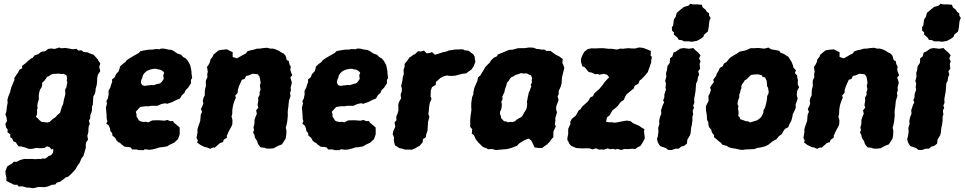

<svg xmlns="http://www.w3.org/2000/svg" viewBox="-20 -771 5089 1013"><path d="M137 219.4 119.8 218.2 99 212.2 78.6 213 71.6 204.2 54.4 203.8 22.8 188.4 13.4 183 13.8 165 9.8 148.8 8.4 133.2 17.2 108.4 33.2 97.4 43.4 91.8 52.6 82.4 69.6 82.2 84.6 74 99.4 69.6 110.2 67.4 131.6 68 144.2 67.6 169.8 68.8 183.8 67.4 198 68.4 200 65.4H220.2L237.4 52L249.6 47.8L260 34L261.6 16L250 16.6L243 6L227.4 0.8L215.2 9.8L190.6 11.2L172.2 9.2L164.8 11.2L146.6 14.4L129.6 14.2L117.2 8.4L94.2 2.4L77.2 0.6L70 -10L63.6 -20L51.2 -25L44.6 -40L34.4 -46.4L34 -62.2L19.2 -73.4L20.8 -87.2L12.2 -98.2L8.2 -117.4L16.8 -132L14.4 -152.4L8.4 -166.8L13.8 -184.2L16.4 -208.4L20.2 -227.8L19.2 -245L23.8 -261.4L32.6 -283.4L39.6 -310.6L45 -323L56.8 -350.8L55 -358.2L64 -372.2L75.8 -389L82 -403L97.4 -411.2L96.2 -423.2L116.8 -439L127.8 -449.6L145 -463L152 -465.6L162.8 -479L182.4 -485.2L193.4 -494.8L202.2 -498.8L217.6 -500.4L234.4 -512.8L249.2 -515.2L268.2 -512.8L293.2 -520.4L302.4 -516.2L323.8 -518.2L348.4 -514.2L362.2 -511L383.8 -513.4L392.8 -504.2L409.4 -505.8L420.8 -497L440.8 -495L457.4 -487.8L472.2 -483L480.8 -474.8L496.2 -457.2L498.2 -452.2L509 -436.4L503.8 -417.6L509 -396.2L495.8 -375.2L492.8 -357.2L492 -336.6L490.4 -323.4L484.4 -300.4L483.8 -290.2L480.6 -276.8L472.4 -262L470.8 -235.8L469.8 -220.2L465.4 -207.2L465.2 -188L462.2 -177.8L456.4 -163L456 -145.8L449 -135.4L453.8 -117.4L448.2 -105L446.6 -91L446.4 -75.6L440.8 -54.6L444.4 -34L434 -19.2L432.4 -5.8L432.8 8.2L426.4 30.6L420 51.8L410.6 63.4L400.2 87.6L388.6 103.6L382.2 115.4L375.4 125.8L355.4 147L340.2 160.8L325.8 165.8L313.8 175.8L296.6 188L280.2 192.2L271.4 202.4L251 204.6L233.2 212.8L214.8 216.6L183 215.4L156.6 222ZM228.2 -124.6 242 -127.6 256.6 -141.8 272.2 -152.2 281.2 -162.4 297.6 -177 300 -187 306.2 -207.4 313.2 -222.6 316.6 -241.8 319.8 -255.2 323 -266 325 -279.4 323.6 -291.2 324.2 -300.2 330 -308.8 331.8 -320.6 335.4 -336.4 332 -344.4 334.4 -358.6 330.6 -373.4 316 -381.2 301.8 -380.6 294.6 -382.4 281.4 -382 263 -381.4 250.4 -378.2 236.8 -368.4 228.8 -365.8 219 -351.6 212.4 -343.2 202.2 -333.8 202.4 -321 198.8 -308.6 193 -301.4 189 -292.2 185.6 -276.2 184.6 -267.8 185 -247.2 178.2 -224.6 176.8 -212 178.4 -200.2 175.2 -191.6 175.8 -177.8 174.6 -166.6 169.6 -154.6 180.4 -145.8 186.2 -138.6 198.6 -128.4 209 -127.4Z M711.8 21 701.2 17.6 677 17.4 669.8 7.2 656.2 4.4 638.2 3.2 623.8 -7 612.4 -17.6 604.8 -20.6 594.6 -30 588 -43.8 573.2 -55.4 571.6 -69 562.4 -79.6 560.4 -93.2 554.6 -107.6 540.8 -119.4 546.8 -131.6 542.8 -144 542.2 -164.2 540.4 -186.6 538.8 -203 544.2 -224.4 541.4 -238.6 548.6 -250.2 553.2 -272.8 552.6 -292 562 -308.8 564.4 -319.6 572 -339.2 570.6 -351 585.4 -363.4 592 -380 606 -394.6 610.8 -408.8 613.2 -420.2 625.8 -432 641.6 -443.6 648.2 -452.8 661.8 -462.4 677.2 -471.8 698.2 -483.6 712.2 -491.4 720 -500.6 737.8 -504.6 764.4 -509 785.8 -509.4 800.8 -512.2 822.4 -511.2 829.2 -514.6H844.8L869.6 -509.2L883.8 -507.8L896.2 -502.4L906 -495.2L916.4 -488.4L934.8 -482.4L946.6 -470L960.6 -462.6L972.2 -448.6L976.8 -439.8L983.4 -427.6L987.4 -409.4L990.2 -393.6L990.4 -383.4L993.8 -359.2L987.2 -349.2L988.2 -332.4L981.2 -321.8L972.4 -308.2L958.8 -294.6L953 -280.6L939.6 -268.6L929.8 -251.4L912.6 -244.4L888.2 -232.4L862 -223.4L851.6 -226.2L832.2 -222.4L811 -213L795.6 -212.6L780.4 -213L761.6 -210L748.6 -210.8L720 -206.8L709 -195.4L696.4 -181L700.2 -168.6L700.4 -155.6L706.2 -147.6L712.6 -136.4L719.4 -131.2L739.4 -127L747.2 -128.6L764.6 -125.4L772.2 -130.6L783.8 -135.8L812.4 -136.6L838 -135.2L846 -134L863.6 -138L878.4 -131.8L893.2 -132.8L896 -125.4L915 -109.6L927.8 -98.4L928.2 -84.2V-62.4L919 -36.6L911.4 -29.8L898.4 -17.8L875.4 -7.4L861.8 1.2L839.4 5L821.6 6.8L806 11.8L782.8 17.8L766.8 19.2L743.8 16.2L738.4 21.2ZM739.8 -318.4H748.2L760.6 -320.8L767.4 -320.6L775.8 -322.6L791.4 -321.6L802 -325.4L811 -328.6L822.2 -330L831.4 -336.4L836.8 -344.2L844.2 -355.2L841.4 -371.4L843 -379.2L846.6 -386.4L841.2 -393.6L833 -399.8L824.2 -403.4L815.6 -404.8L804.4 -407.8L792 -408L775 -404.6L767.2 -402.2L754 -396.2L747 -390L740.4 -383.6L734 -374L731 -361.2L726.8 -352.4L723 -339.2L724.8 -331.4L730 -322.4Z M1124.2 -497.8 1133 -505 1146 -507.6 1176.8 -510.8 1196.6 -500.8 1207.8 -495.2 1207.4 -470.6 1230.4 -463.2 1250.6 -474.6 1259.8 -480.2 1277.6 -489.2 1285.4 -500.4 1303.8 -506 1316 -508.4 1335.6 -514.2 1351.4 -514.6 1366.2 -517 1388.8 -519 1408.4 -514.2 1419 -514.8 1432.4 -511.4 1453.4 -502 1460.8 -496.2 1476.4 -488.4 1486 -478 1489.4 -468.2 1493.2 -453.8 1503.8 -448.8 1507 -432.8 1514.2 -419.2 1511.6 -403.8 1514.4 -392.8 1521.8 -374.6 1511.4 -361.6 1516.8 -347.2 1519.8 -334.2 1513.4 -308.2 1515 -294 1510.2 -281.6 1512.8 -265 1504.6 -239.4 1502.8 -222.6 1501.6 -209.4 1499 -192.6 1498 -177 1498.6 -160 1497 -145.4 1495.4 -129.4 1491.8 -112.6 1487.8 -97 1491.4 -80.6 1490.2 -58.8 1487 -39.8 1479 -26.8 1467.4 -9.2 1451.2 -3.2 1438 3.2 1424.4 11.2 1401.6 13.4 1383.6 12.4 1378 9 1355.2 6.4 1345 -6 1339 -17.4 1337.2 -25.8 1328.6 -38.4 1325 -45.8 1322.2 -59.2 1315.4 -72.2 1320.2 -84.8 1317.4 -99.6 1322.2 -115 1323 -139 1328.6 -156 1335.2 -170.2 1331.4 -188.8 1343 -202.8 1338.8 -216.4 1342.6 -239.8 1342 -256 1350 -270.6 1349.6 -285.8 1354.8 -299 1351.2 -318.2 1355 -334.6 1351.6 -356.8 1348.6 -367.8 1339.6 -379.2 1312.4 -382 1290.8 -372.8 1278.8 -370.6 1269.6 -354 1256.4 -350.4 1248.6 -333.6 1240.8 -316 1235 -297.2 1233.6 -280.6 1221 -267 1224.6 -256 1217.2 -239.2 1210.4 -218.2 1207 -200.6 1205.6 -187.4 1205.2 -168.6 1201.4 -156.2 1206.6 -137.6 1205.6 -114.8 1200.2 -101.8 1189.4 -82.6 1183.4 -70.2 1176.8 -54.4 1177 -44.8 1160.4 -33.4 1156.2 -21.2 1141.2 -16.6 1128.4 -5.4 1113.2 8.2 1105 7 1088.8 14.2 1072.8 7 1061.4 5.2 1047.2 -1.4 1036.2 -7.2 1020.2 -19.4 1023.8 -30 1016.8 -43.4 1022 -72.6 1021.8 -88 1025.4 -102 1033.2 -123.6 1036.6 -133.8 1037.6 -148.8 1039.4 -166.8 1046 -180.8 1040 -196 1047.8 -211.6 1052.8 -225.2 1049.8 -239.6 1054.4 -256.6 1060.4 -267.6 1060.6 -288.4 1062 -301 1066.6 -316.8 1065.8 -334.8 1066.4 -346.4 1074.4 -363.8 1073.4 -378 1076.2 -393.2 1072.2 -418 1081.4 -430.6 1088 -444.8 1090.8 -458.2 1101 -470.4 1106.6 -483.2Z M1745.8 21 1735.2 17.6 1711 17.4 1703.8 7.2 1690.2 4.4 1672.2 3.2 1657.8 -7 1646.4 -17.6 1638.8 -20.6 1628.6 -30 1622 -43.8 1607.2 -55.4 1605.6 -69 1596.4 -79.6 1594.4 -93.2 1588.6 -107.6 1574.8 -119.4 1580.8 -131.6 1576.8 -144 1576.2 -164.2 1574.4 -186.6 1572.8 -203 1578.2 -224.4 1575.4 -238.6 1582.6 -250.2 1587.2 -272.8 1586.6 -292 1596 -308.8 1598.4 -319.6 1606 -339.2 1604.6 -351 1619.4 -363.4 1626 -380 1640 -394.6 1644.8 -408.8 1647.2 -420.2 1659.8 -432 1675.6 -443.6 1682.2 -452.8 1695.8 -462.4 1711.2 -471.8 1732.2 -483.6 1746.2 -491.4 1754 -500.6 1771.8 -504.6 1798.4 -509 1819.8 -509.4 1834.8 -512.2 1856.4 -511.2 1863.2 -514.6H1878.8L1903.6 -509.2L1917.8 -507.8L1930.2 -502.4L1940 -495.2L1950.4 -488.4L1968.8 -482.4L1980.6 -470L1994.6 -462.6L2006.2 -448.6L2010.8 -439.8L2017.4 -427.6L2021.4 -409.4L2024.2 -393.6L2024.4 -383.4L2027.8 -359.2L2021.2 -349.2L2022.2 -332.4L2015.2 -321.8L2006.4 -308.2L1992.8 -294.6L1987 -280.6L1973.6 -268.6L1963.8 -251.4L1946.6 -244.4L1922.2 -232.4L1896 -223.4L1885.6 -226.2L1866.2 -222.4L1845 -213L1829.6 -212.6L1814.4 -213L1795.6 -210L1782.6 -210.8L1754 -206.8L1743 -195.4L1730.4 -181L1734.2 -168.6L1734.4 -155.6L1740.2 -147.6L1746.6 -136.4L1753.4 -131.2L1773.4 -127L1781.2 -128.6L1798.6 -125.4L1806.2 -130.6L1817.8 -135.8L1846.4 -136.6L1872 -135.2L1880 -134L1897.6 -138L1912.4 -131.8L1927.2 -132.8L1930 -125.4L1949 -109.6L1961.8 -98.4L1962.2 -84.2V-62.4L1953 -36.6L1945.4 -29.8L1932.4 -17.8L1909.4 -7.4L1895.8 1.2L1873.4 5L1855.6 6.8L1840 11.8L1816.8 17.8L1800.8 19.2L1777.8 16.2L1772.4 21.2ZM1773.8 -318.4H1782.2L1794.6 -320.8L1801.4 -320.6L1809.8 -322.6L1825.4 -321.6L1836 -325.4L1845 -328.6L1856.2 -330L1865.4 -336.4L1870.8 -344.2L1878.2 -355.2L1875.4 -371.4L1877 -379.2L1880.6 -386.4L1875.2 -393.6L1867 -399.8L1858.2 -403.4L1849.6 -404.8L1838.4 -407.8L1826 -408L1809 -404.6L1801.2 -402.2L1788 -396.2L1781 -390L1774.4 -383.6L1768 -374L1765 -361.2L1760.8 -352.4L1757 -339.2L1758.8 -331.4L1764 -322.4Z M2115.8 18.4 2101.4 13 2087.4 10.8 2079 5.2 2063.8 -4.4 2057.8 -29.2 2059.2 -44.8 2051.8 -63.4 2055 -79.2 2065.6 -102.6 2061.6 -125.4 2071.8 -136.6 2070.6 -156.2 2077.8 -172.4 2082 -188 2081.4 -218.6 2084.8 -231.6 2096 -251.8 2093.8 -273.6 2099.2 -286.4 2100.6 -306 2096 -315.6 2102.8 -344.2 2105.2 -363.6 2110.6 -380.6 2109.2 -403.2 2114.6 -417.4 2114.8 -434.4 2128 -449.6 2140.4 -468 2148.4 -472.4 2160.2 -481.4 2169.6 -485.6 2186 -501 2201 -499 2216.6 -504 2231 -489.2 2250.2 -492.6 2259 -496.4 2274.8 -482.2 2295.2 -488.2 2317.4 -495.8 2332.8 -498.4 2349.8 -505.4 2359 -506 2378.4 -509.4 2413.8 -510.8H2423.2L2430 -506L2453.6 -502.8L2462.4 -495.4L2476.8 -484.6L2484.2 -472.6L2485.4 -461L2488 -444.6L2479 -421L2467.2 -404L2450 -392L2440.4 -384.2L2417.4 -381.2L2395.4 -375.4L2380.6 -371.6L2360.8 -370.4L2345 -371.4L2337.2 -373L2318.4 -367.2L2302.2 -358.6L2290.6 -347.6L2280.4 -339.2L2278.6 -322.8L2259.2 -311.4L2253 -293.6L2251.8 -261.4L2257 -249.4L2248.6 -231.4L2245.8 -219.4L2243.2 -198.4L2242.6 -187L2240 -169.4L2245.6 -153.4L2241.8 -141L2238.2 -126.4L2237 -107L2235.8 -82.2L2228 -59.8L2227.2 -47.8L2211.8 -36.8L2210.2 -21.2L2195 -2.6L2181.6 4.8L2171.8 11L2151.2 19.4L2144.6 18.4Z M2653.6 15.6 2628.4 17.8 2596 20.6 2577.4 15.4 2554.4 16.2 2546.8 11.2 2527.2 4 2516.6 -6.6 2502.4 -20.8 2489.6 -36.8 2480.6 -57.6 2469.2 -66 2471.4 -89.4 2460.8 -101.2 2461 -119.6 2460.6 -133.6 2462.2 -155.2 2464.8 -173.6 2467.2 -190.2 2466.2 -206 2466.4 -225.8 2470.6 -257.6 2477.6 -274V-283.6L2482 -305.2L2491.4 -328.2L2498.6 -343.6L2501.8 -362L2515.8 -374.8L2523.8 -389.2L2532.2 -402.2L2539.4 -415.6L2549 -426.4L2564.4 -441.2L2570.8 -452.6L2584.8 -466L2603.2 -474.8L2605.4 -483.2L2624.2 -490.6L2639.6 -496.8L2665 -507.6L2685.2 -509L2712.8 -516.8L2747.4 -517L2772.8 -520.6L2794.8 -519.2L2812.4 -512.4L2821.8 -512.2L2837.6 -509.2L2852.6 -509.4L2863.4 -502L2884 -502.8L2900.2 -490.6L2915.4 -480.6L2930.2 -473.8L2949 -459.6L2947 -438.8L2952 -428.6L2957.4 -412.8L2951 -387.2L2945 -362.2L2943.6 -342.2L2943 -329.8L2938.2 -313.2L2928 -291.8L2927.2 -272.4L2921.8 -263.2L2927 -243L2914.4 -209L2914 -195.8L2918.6 -177.6L2909.8 -147.6L2910.2 -133.2L2907.2 -114L2912.4 -104.8L2900.2 -77.6L2899.4 -64.2L2899.6 -47.4L2889.4 -36.6L2882.6 -25.6L2866.6 -9.2L2852.2 0.6L2840 10.4L2821.6 9.6L2800.6 7L2795.2 -4.8L2783.2 -29.4L2770.2 -39.8L2759 -36.4L2741.8 -28.6L2719.4 -14.2L2707.2 -1.4L2681.2 8.4L2667.2 12.6ZM2659 -125.8 2675 -127.8 2683.8 -126.6 2696.4 -131 2705.8 -139.4 2715.6 -145.6 2723.8 -149.6 2734.6 -156.8 2741 -168.2 2745.4 -177 2754.6 -191 2758.4 -199.2 2761.8 -223.2 2759.6 -231.4 2762.4 -245.2 2765 -260.4 2767.4 -270.8 2770 -282.6 2774.8 -292.2 2778.4 -303.6 2783.4 -315.4 2780 -321.6 2786.6 -337.6 2785 -348.4 2788 -358.4 2781.4 -373.2 2768.2 -378.8 2758.6 -384.2 2745.4 -382.8 2728.4 -385.2 2713.8 -379.6 2700.6 -376 2688.8 -368.2 2676.6 -363.2 2669 -353 2662.8 -342.8 2654.6 -334.4 2650.4 -316.8 2646.2 -305.8 2643 -295 2641.2 -283.6 2636.6 -275.8 2630.2 -260.8 2631.6 -247.8 2625.4 -234.6 2627.8 -219.6 2626.6 -205.8 2624.8 -195.4 2618 -180.4 2618.2 -167.8 2622.2 -161 2623.2 -152 2625.4 -146.4 2634.8 -136.4 2638.6 -131.8 2652.4 -129.6Z M3178 -127.8 3193.8 -125.8H3208.6L3222.8 -123.6L3240.2 -126.2L3260.4 -130.4L3285 -134.8L3307.2 -132L3316 -123.6L3327.8 -117.2L3343.2 -111.6L3356.8 -104.4L3361.6 -100L3380 -89.2L3377.8 -77.2L3380.6 -54.6L3382 -40L3368.8 -15.8L3358 -0.6L3343.6 6.2L3331.2 15.4L3314.2 13.6L3295.4 15.8L3273.2 15.2L3258 20.6L3238.4 14.6L3227 17.8L3214.8 14.2L3198 16.4L3187 11.8L3164.4 18.8L3152.8 17.4L3138.8 18.4L3125 11.4L3105.2 17.2L3092.6 12.2L3084 11.8L3064.2 11.6L3050.4 12L3027.6 10.6L3018.6 9.4L2993 -2L2982.6 -14L2977.8 -26.4L2973.2 -32.4L2974.2 -47.2L2977.8 -63V-79L2978.2 -92L2989.6 -117L2988.4 -127.4L2996.2 -143L3005.6 -151L3017.8 -160.8L3033.2 -188.2L3042.2 -194.2L3052 -209L3077.4 -231.8L3085.2 -240L3094.2 -257L3108.4 -263.4L3114.8 -277.2L3125.2 -287.2L3142.6 -302.4L3149.2 -310.2L3164.2 -329L3168.2 -335.8L3181.6 -350.6L3194.2 -363.4L3187.8 -370.4L3184.4 -375.8L3166.8 -381.8L3141.6 -376.8L3134.6 -380.8L3119.6 -379.2L3103.2 -387.8L3087.4 -390.6L3081.2 -396.2L3070.4 -409.6L3065.2 -416.2L3052.2 -421.4L3046 -442.4L3044.8 -456.2L3048.4 -469.6L3058 -489.4L3064.2 -499.4L3081.6 -512.2L3101.8 -516.2L3117 -515.4L3147.6 -516.8L3163.6 -516.6L3179.8 -514.8L3192.6 -513.4L3206.6 -513.8L3219.6 -511.8L3235 -509.4L3254.2 -515L3265 -513.4L3276.8 -515L3296.4 -516.8L3311.4 -515.4H3333.2L3349.2 -520.4L3367 -519.4L3380.8 -515.6L3398.8 -508.6L3413.8 -502L3413.6 -486.2L3411.8 -479.2L3419.4 -470.6L3415.6 -451V-441.4L3411.4 -430L3407.8 -418L3402.4 -404L3397.8 -390.4L3380.2 -369.6L3363.8 -352.6L3354.8 -346.4L3348.2 -329.4L3328 -318.4L3323.6 -304L3313 -295.8L3301 -285.6L3285.8 -273.4L3278.8 -261.8L3271.4 -244L3256.8 -234.6L3245.8 -221.6L3240.6 -213L3227.8 -201.4L3212 -189.2L3203.8 -176.2L3197 -163.2L3182 -151Z M3523.8 20.4 3505 20 3493.8 10.4 3463.4 0 3457.6 -7.8 3450 -21.6 3446.2 -38.2 3450.2 -50 3454 -75.6 3452.6 -96.2 3458.8 -117.2 3457.6 -132.4 3461.2 -151.4 3469.2 -171.2 3467.6 -189.2 3477.2 -217.6 3483.8 -230.6 3478.8 -242.6 3485 -256.4 3485.4 -273.8 3493.8 -298.8 3491.2 -310 3493.8 -330.2 3489.4 -344.2 3495.4 -366 3494 -386.2 3498.4 -398.8 3501.6 -422.2 3513.6 -439.2 3515 -463.8 3527.2 -472.4 3533.6 -494 3545.6 -498.4 3568 -514.2 3586.2 -517.4 3615.4 -513.8 3637.6 -517.6 3647.2 -507.8 3662.4 -494.8 3676 -479 3668.2 -463.2 3676 -447.4 3671.2 -434 3673.8 -408 3663.8 -395.4 3668.8 -376.6 3662.6 -364.6 3659.6 -344.4 3652.8 -331.4 3650.8 -306.2 3649.6 -289.8 3646.8 -273.6 3644 -258 3642.4 -247.4 3643.4 -228.6 3637 -213.2 3641.6 -202.8 3634.6 -186.8 3637.4 -167.2 3633 -155.4 3633.4 -136 3630 -110.4 3626.6 -97.6 3624 -70.8 3620.6 -57.8 3606.6 -34.8 3604.2 -13.4 3588.8 -1.2 3574 2.4 3561.6 13.2 3543.2 13.8ZM3587.8 -552.8 3578.6 -558.8 3560.8 -561 3553 -574 3535.2 -588.8 3535.8 -601 3525.6 -608.8 3524.8 -627.4 3531.4 -636.2 3535.6 -668.2 3545.4 -683.2 3550.6 -703.2 3569.4 -719.4 3588.6 -734.4 3611.8 -741 3623 -751.4 3636 -747.8H3660L3682.8 -746L3687.2 -732.4L3702.8 -719.8L3709.8 -708.2L3721 -700.8L3721.4 -688L3729.4 -676.8L3722.6 -660.4L3719.2 -627.2L3714.8 -605.2L3694.2 -587.6L3691.2 -577L3674.4 -564.6L3655.4 -555L3630.8 -550.8L3615.2 -552.8Z M3896.2 20 3882 18.2 3864.2 14 3841.6 10.6 3824.2 5.4 3813 -1.8 3790.8 -7.6 3784.6 -16.6 3769.8 -28 3758.8 -37.8 3747.4 -46.6V-57.4L3735.6 -73.2L3732.8 -86.6L3722.4 -98.2L3718.4 -107L3716.8 -126.8L3710.6 -138.6L3709.8 -151.2L3708.6 -167.6L3705 -188.2L3704 -210.2L3718.6 -239L3717.6 -265.2L3724.4 -276.6L3730.8 -296.2L3726.2 -308.6L3735.6 -324.2L3746.2 -337.4L3743 -350.2L3758 -370.4L3762.2 -383.4L3768.6 -392.6L3777.8 -412.6L3794 -422.2L3798.6 -434.6L3813.4 -444.2L3820.4 -453L3831.8 -466.4L3855.4 -481.4L3866.6 -487.4L3883.2 -498.8L3912.2 -504.8L3921.4 -508.2L3940 -516.8L3957.6 -516.6L3979.6 -518L4012.8 -514.4L4034.4 -520L4048 -511.2L4072.4 -506.6L4091.4 -503L4098.2 -493L4116.6 -486L4128.6 -477.6L4140 -471L4147.8 -458L4156 -445.2L4163.6 -426.2L4165.2 -416.2L4179.4 -399.4L4173.6 -385L4185.8 -373.4V-364L4189.8 -349L4188.8 -326.6L4196 -310.6L4185.8 -291.6L4183.8 -268.6L4188.6 -250.4L4177.8 -219.8L4178.4 -202.8L4173 -189.2L4162.4 -167.2L4160.4 -153.4L4155.2 -134.8L4144.6 -115L4138.4 -99.4L4121.4 -90.8L4113.4 -79.2L4104.8 -63.6L4088.2 -51.4L4076.4 -36.2L4059.2 -27.4L4046.2 -17.6L4032 -6L4015.2 1.4L3995.4 6.6L3975.8 9.2L3960.8 15.4L3941.4 16.4L3916.2 17.4ZM3937.2 -125 3961.6 -132.4 3975.6 -136.6 3985.2 -144 3995.4 -152.4 4002.8 -165.8 4008 -179V-188.6L4012.8 -196.6L4018 -208.6L4021.4 -221.8L4023.4 -230.6L4026.6 -249.2L4027.6 -264.4L4033.8 -275.8L4035.8 -286.4L4032 -308.8L4027.4 -315.6L4026 -335L4024.2 -347.2L4020.4 -353.8L4017 -362.4L4002.4 -365.6L4001.2 -373.2L3978.6 -379L3960.2 -378L3943.2 -375.8L3928.4 -362.2L3918.4 -352L3909.2 -347L3903.2 -337L3896.2 -328L3891.4 -317.2V-304.6L3887.2 -295.2L3884.4 -281.2L3879.8 -271L3880.8 -258.6L3873.6 -239.6L3871 -221.8L3876 -211.8L3873.6 -197.4L3876.2 -186L3876.8 -172.8L3875 -159.2L3883.4 -152L3884.8 -142.4L3904 -136L3914.8 -131.8L3927.8 -130.6Z M4326.2 -497.8 4335 -505 4348 -507.6 4378.8 -510.8 4398.6 -500.8 4409.8 -495.2 4409.4 -470.6 4432.4 -463.2 4452.6 -474.6 4461.8 -480.2 4479.6 -489.2 4487.4 -500.4 4505.8 -506 4518 -508.4 4537.6 -514.2 4553.4 -514.6 4568.2 -517 4590.8 -519 4610.4 -514.2 4621 -514.8 4634.4 -511.4 4655.4 -502 4662.8 -496.2 4678.4 -488.4 4688 -478 4691.4 -468.2 4695.2 -453.8 4705.8 -448.8 4709 -432.8 4716.2 -419.2 4713.6 -403.8 4716.4 -392.8 4723.8 -374.6 4713.4 -361.6 4718.8 -347.2 4721.8 -334.2 4715.4 -308.2 4717 -294 4712.2 -281.6 4714.8 -265 4706.6 -239.4 4704.8 -222.6 4703.6 -209.4 4701 -192.6 4700 -177 4700.6 -160 4699 -145.4 4697.4 -129.4 4693.8 -112.6 4689.8 -97 4693.4 -80.6 4692.2 -58.8 4689 -39.8 4681 -26.8 4669.4 -9.2 4653.2 -3.2 4640 3.2 4626.4 11.2 4603.6 13.4 4585.6 12.4 4580 9 4557.2 6.4 4547 -6 4541 -17.4 4539.2 -25.8 4530.6 -38.4 4527 -45.8 4524.2 -59.2 4517.4 -72.2 4522.2 -84.8 4519.4 -99.6 4524.2 -115 4525 -139 4530.6 -156 4537.2 -170.2 4533.4 -188.8 4545 -202.8 4540.8 -216.4 4544.6 -239.8 4544 -256 4552 -270.6 4551.6 -285.8 4556.8 -299 4553.2 -318.2 4557 -334.6 4553.6 -356.8 4550.6 -367.8 4541.6 -379.2 4514.4 -382 4492.8 -372.8 4480.8 -370.6 4471.6 -354 4458.4 -350.4 4450.6 -333.6 4442.8 -316 4437 -297.2 4435.6 -280.6 4423 -267 4426.6 -256 4419.2 -239.2 4412.4 -218.2 4409 -200.6 4407.6 -187.4 4407.2 -168.6 4403.4 -156.2 4408.6 -137.6 4407.6 -114.8 4402.2 -101.8 4391.4 -82.6 4385.4 -70.2 4378.8 -54.4 4379 -44.8 4362.4 -33.4 4358.2 -21.2 4343.2 -16.6 4330.4 -5.4 4315.2 8.2 4307 7 4290.8 14.2 4274.8 7 4263.4 5.2 4249.2 -1.4 4238.2 -7.2 4222.2 -19.4 4225.8 -30 4218.8 -43.4 4224 -72.6 4223.8 -88 4227.4 -102 4235.2 -123.6 4238.6 -133.8 4239.6 -148.8 4241.4 -166.8 4248 -180.8 4242 -196 4249.8 -211.6 4254.8 -225.2 4251.8 -239.6 4256.4 -256.6 4262.4 -267.6 4262.6 -288.4 4264 -301 4268.6 -316.8 4267.8 -334.8 4268.4 -346.4 4276.4 -363.8 4275.4 -378 4278.2 -393.2 4274.2 -418 4283.4 -430.6 4290 -444.8 4292.8 -458.2 4303 -470.4 4308.6 -483.2Z M4843.8 20.4 4825 20 4813.8 10.4 4783.4 0 4777.6 -7.8 4770 -21.6 4766.2 -38.2 4770.2 -50 4774 -75.6 4772.6 -96.2 4778.8 -117.2 4777.6 -132.4 4781.2 -151.4 4789.2 -171.2 4787.6 -189.2 4797.2 -217.6 4803.8 -230.6 4798.8 -242.6 4805 -256.4 4805.4 -273.8 4813.8 -298.8 4811.2 -310 4813.8 -330.2 4809.4 -344.2 4815.4 -366 4814 -386.2 4818.4 -398.8 4821.6 -422.2 4833.6 -439.2 4835 -463.8 4847.2 -472.4 4853.6 -494 4865.6 -498.4 4888 -514.2 4906.2 -517.4 4935.4 -513.8 4957.6 -517.6 4967.2 -507.8 4982.4 -494.8 4996 -479 4988.2 -463.2 4996 -447.4 4991.2 -434 4993.8 -408 4983.8 -395.4 4988.8 -376.6 4982.6 -364.6 4979.6 -344.4 4972.8 -331.4 4970.8 -306.2 4969.6 -289.8 4966.8 -273.6 4964 -258 4962.4 -247.4 4963.4 -228.6 4957 -213.2 4961.6 -202.8 4954.6 -186.8 4957.4 -167.2 4953 -155.4 4953.4 -136 4950 -110.4 4946.6 -97.6 4944 -70.8 4940.6 -57.8 4926.6 -34.8 4924.2 -13.4 4908.8 -1.2 4894 2.4 4881.6 13.2 4863.2 13.8ZM4907.8 -552.8 4898.6 -558.8 4880.8 -561 4873 -574 4855.2 -588.8 4855.8 -601 4845.6 -608.8 4844.8 -627.4 4851.4 -636.2 4855.6 -668.2 4865.4 -683.2 4870.6 -703.2 4889.4 -719.4 4908.6 -734.4 4931.8 -741 4943 -751.4 4956 -747.8H4980L5002.8 -746L5007.2 -732.4L5022.8 -719.8L5029.8 -708.2L5041 -700.8L5041.4 -688L5049.4 -676.8L5042.6 -660.4L5039.2 -627.2L5034.8 -605.2L5014.2 -587.6L5011.2 -577L4994.4 -564.6L4975.4 -555L4950.8 -550.8L4935.2 -552.8Z"/></svg>

Font: Winky Rough
Style: Italic
Weight: 400
Italic angle: -8.97852°
Designer: Simon Atzbach
Foundry: typofactur
Version: Version 1.206